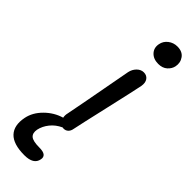

<svg xmlns="http://www.w3.org/2000/svg" viewBox="-399 -763 1015 1015"><g transform="rotate(45 108.5 -255.5)"><path d="M221.2 -607.9Q184.6 -607.9 164.1 -629.9Q143.6 -651.9 149.9 -684.1Q154.8 -710.9 177 -728Q199.2 -745.1 228 -745.1Q265.6 -745.1 283.4 -720.5Q301.3 -695.8 294.9 -664.1Q290.5 -642.1 271.5 -625Q252.4 -607.9 221.2 -607.9ZM108.9 -12.2Q103 -12.2 101.1 -13.2Q65.9 2.9 43.5 30.8Q21 58.6 14.2 90.8Q8.8 120.6 25.1 134.8Q41.5 148.9 88.9 148.9Q119.6 148.9 131.3 158.9Q143.1 168.9 139.2 187Q130.9 233.9 62 233.9Q-21 233.9 -55.4 197.5Q-89.8 161.1 -76.2 92.8Q-66.4 43.9 -25.9 3.7Q14.6 -36.6 66.9 -51.8Q63.5 -67.9 67.9 -85Q90.8 -201.7 110.8 -312Q130.9 -422.4 139.2 -464.8Q144.5 -489.7 161.4 -506.3Q178.2 -522.9 199.2 -522.9Q221.2 -522.9 233.2 -506.6Q245.1 -490.2 240.2 -461.9Q232.9 -424.3 194.6 -257.1Q156.2 -89.8 147.9 -48.8Q145 -31.7 134.8 -22Q124.5 -12.2 108.9 -12.2Z"/></g></svg>

Font: Shantell Sans Bouncy
Style: Italic
Weight: 400
Italic angle: -11.31°
Designer: Stephen Nixon, Anya Danilova, Shantell Martin
Foundry: Arrow Type
Version: Version 1.006;[9816181b4]